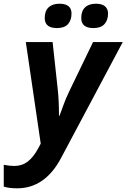

<svg xmlns="http://www.w3.org/2000/svg" viewBox="-89 -772 680 1032"><path d="M49.8 -545.9H193.8L221.2 -293Q228 -233.4 228 -149.9H231Q240.7 -174.8 252.4 -208.3Q264.2 -241.7 284.2 -283.2L411.1 -545.9H570.8L238.8 78.1Q152.3 240.2 2.9 240.2Q-41 240.2 -68.8 231V113.8Q-35.6 120.1 -12.2 120.1Q28.8 120.1 59.8 96.7Q90.8 73.2 117.2 23.9L129.9 0ZM151.4 -674.8Q151.4 -712.9 172.1 -732.4Q192.9 -752 230.5 -752Q295.4 -752 295.4 -699.2Q295.4 -663.6 276.4 -642.3Q257.3 -621.1 217.3 -621.1Q151.4 -621.1 151.4 -674.8ZM347.7 -674.8Q347.7 -712.9 368.2 -732.4Q388.7 -752 426.8 -752Q458.5 -752 475.1 -738.3Q491.7 -724.6 491.7 -699.2Q491.7 -663.6 472.4 -642.3Q453.1 -621.1 413.6 -621.1Q347.7 -621.1 347.7 -674.8Z"/></svg>

Font: CAA NEO Sans
Style: Bold Italic
Weight: 700
Italic angle: -12°
Version: Version 1.10